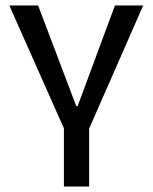

<svg xmlns="http://www.w3.org/2000/svg" viewBox="-20 -680 556 700"><path d="M213 0V-212L14 -660H119L258 -293H263L399 -660H502L305 -211V0Z"/></svg>

Font: Bricolage Grotesque SemiCondensed
Style: Regular
Weight: 400
Width: 4
Designer: Mathieu Triay
Foundry: Atelier Triay
Version: Version 1.001;gftools[0.9.33.dev8+g029e19f]